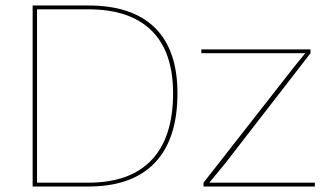

<svg xmlns="http://www.w3.org/2000/svg" viewBox="-20 -680 1195 700"><path d="M302 -660Q462 -660 544.5 -579Q627 -498 627 -340Q627 -173 544.5 -86.5Q462 0 302 0H99V-660ZM302 -14Q454 -14 532.5 -96.5Q611 -179 611 -340Q611 -491 532.5 -568.5Q454 -646 302 -646H115V-14ZM722 0V-14L1053 -437L1093 -486H714V-500H1112V-486L800 -83L743 -14H1128V0Z"/></svg>

Font: Elaine Sans Thin
Style: Regular
Weight: 250
Designer: Wei Huang
Foundry: Wei Huang
Version: Version 2.001;December 24, 2019;FontCreator 12.0.0.2547 64-b